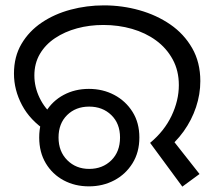

<svg xmlns="http://www.w3.org/2000/svg" viewBox="-20 -686 784 715"><path d="M539 -154Q592 -198 619 -255Q646 -312 646 -369Q646 -423 623 -465Q600 -507 561 -535.5Q522 -564 471.5 -578.5Q421 -593 365 -593Q313 -593 267 -580.5Q221 -568 185 -544Q149 -520 128.5 -485Q108 -450 108 -405Q108 -362 127.5 -321.5Q147 -281 181 -254L153 -198Q92 -238 62 -294.5Q32 -351 32 -412Q32 -475 60 -522.5Q88 -570 135.5 -602Q183 -634 243 -650Q303 -666 367 -666Q435 -666 499 -648Q563 -630 614 -595Q665 -560 695.5 -507Q726 -454 726 -384Q726 -335 710 -287Q694 -239 664 -197Q634 -155 592 -123L608 -184L723 -38L659 9ZM311 8Q259 8 217 -14.5Q175 -37 150.5 -78Q126 -119 126 -174Q126 -229 150.5 -269.5Q175 -310 217 -332.5Q259 -355 311 -355Q363 -355 405.5 -332.5Q448 -310 473.5 -269.5Q499 -229 499 -174Q499 -119 473.5 -78Q448 -37 405.5 -14.5Q363 8 311 8ZM312 -57Q362 -57 394.5 -89Q427 -121 427 -174Q427 -226 394.5 -257.5Q362 -289 312 -289Q262 -289 230 -257.5Q198 -226 198 -174Q198 -122 230.5 -89.5Q263 -57 312 -57Z"/></svg>

Font: odia115
Style: Regular
Weight: 400
Designer: Amélie Bonet and Sol Matas
Foundry: Google LLC
Version: Version 2.003